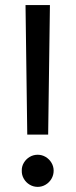

<svg xmlns="http://www.w3.org/2000/svg" viewBox="-20 -727 297 753"><path d="M168.9 -199.2H86.9L80.1 -707H175.8ZM65.4 -57.6Q64.9 -74.2 73.5 -88.6Q82 -103 96.4 -111.6Q110.8 -120.1 127.9 -120.1Q144.5 -120.1 158.9 -111.6Q173.3 -103 181.9 -88.6Q190.4 -74.2 190.4 -57.6Q190.4 -40.5 181.9 -25.9Q173.3 -11.2 158.9 -2.7Q144.5 5.9 127.9 5.9Q110.8 5.9 96.4 -2.7Q82 -11.2 73.5 -25.9Q64.9 -40.5 65.4 -57.6Z"/></svg>

Font: Pretendard Std
Style: Regular
Weight: 400
Designer: Base glyphs from Inter by Rasmus Andersson; Hangeul glyphs from Noto Sans CJK(Source Han Sans) by Jang Soo-young and Kan
Foundry: Kil Hyung-jin
Version: Version 1.309